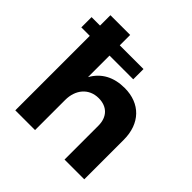

<svg xmlns="http://www.w3.org/2000/svg" viewBox="-192 -900 1059 1059"><g transform="rotate(45 337.5 -371.0)"><path d="M419 -514C335 -514 271 -481 233 -413V-581H418V-661H233V-742H79V-661H13V-581H79V0H233V-235C233 -314 280 -373 357 -373C423 -373 463 -332 463 -264V0H617V-308C617 -435 540 -514 419 -514Z"/></g></svg>

Font: Juman SemiBold
Style: Regular
Weight: 600
Designer: Bandar Raffah (Arabic) Julieta Ulanovsky (Latin)
Foundry: Caramella
Version: Version 5.022;PS 005.022;hotconv 1.0.88;makeotf.lib2.5.64775